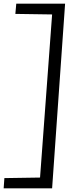

<svg xmlns="http://www.w3.org/2000/svg" viewBox="-48 -775 429 1050"><path d="M-28 255 -24 199 171 196 237 -696 36 -699 41 -755H308L237 255Z"/></svg>

Font: Lora Italic
Style: Italic
Weight: 400
Italic angle: -3°
Designer: Olga Karpushina, Alexei Vanyashin (Cyrillic)
Foundry: Cyreal
Version: Version 2.210; ttfautohint (v1.8.1.43-b0c9)